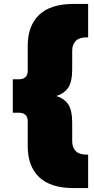

<svg xmlns="http://www.w3.org/2000/svg" viewBox="-20 -762 478 976"><path d="M428 194H354Q237 194 179 138.5Q121 83 121 -19V-145Q121 -168 109 -178.5Q97 -189 78 -189H45V-359H78Q97 -359 109 -369.5Q121 -380 121 -403V-529Q121 -631 179 -686.5Q237 -742 354 -742H428V-572H418Q383 -572 365 -554Q347 -536 347 -503V-408Q347 -348 327.5 -317.5Q308 -287 266 -274Q308 -261 327.5 -230.5Q347 -200 347 -140V-45Q347 -12 365 6Q383 24 418 24H428Z"/></svg>

Font: Montserrat-Alt1 Black
Style: Regular
Weight: 900
Designer: Differentunic
Foundry: Differentunic
Version: Version 7.222